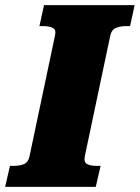

<svg xmlns="http://www.w3.org/2000/svg" viewBox="-56 -730 546 750"><path d="M59 -118 159 -592Q164 -614 150 -621Q136 -628 113 -628H98L116 -710H470L452 -628H437Q414 -628 397 -621Q380 -614 375 -592L275 -118Q271 -96 284.5 -89Q298 -82 322 -82H337L318 0H-36L-17 -82H-2Q21 -82 37.5 -89Q54 -96 59 -118Z"/></svg>

Font: Roboto Serif 20pt ExtraBold
Style: Italic
Weight: 800
Italic angle: -10°
Version: Version 1.007